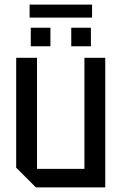

<svg xmlns="http://www.w3.org/2000/svg" viewBox="-20 -810 525 830"><path d="M435 -560V0H135L50 -85V-560H140V-80H345V-560ZM113 -610V-690H198V-610ZM288 -610V-690H373V-610ZM108 -734V-790H378V-734Z"/></svg>

Font: Tektur SemiCondensed
Style: Regular
Weight: 400
Width: 4
Designer: Adam Jagosz
Foundry: Adam Jagosz
Version: Version 1.005;gftools[0.9.30]